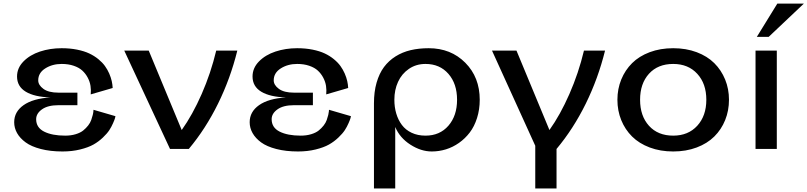

<svg xmlns="http://www.w3.org/2000/svg" viewBox="-20 -841 4559 1084"><path d="M507.8 -221.2 631.8 -185.1Q630.9 -180.7 629.2 -173.6Q627.4 -166.5 618.4 -145.8Q609.4 -125 597.2 -106.2Q585 -87.4 561 -64.5Q537.1 -41.5 507.6 -24.9Q478 -8.3 432.4 2.9Q386.7 14.2 333 14.2Q264.2 14.2 210.4 0.2Q156.7 -13.7 124.8 -37.1Q92.8 -60.5 76.4 -89.6Q60.1 -118.7 60.1 -150.9Q60.1 -210 113 -247.3Q166 -284.7 265.1 -291Q174.8 -293.5 125.5 -323.2Q76.2 -353 76.2 -409.2Q76.2 -457 112.5 -494.1Q148.9 -531.2 205.8 -550Q262.7 -568.8 328.1 -568.8Q375 -568.8 415 -560.8Q455.1 -552.7 483.6 -539.3Q512.2 -525.9 535.2 -507.1Q558.1 -488.3 572.5 -468.3Q586.9 -448.2 596.7 -425.8Q606.4 -403.3 610.8 -383.5Q615.2 -363.8 616.2 -344.2L492.2 -308.1Q494.6 -332.5 491 -356.2Q487.3 -379.9 475.3 -402.6Q463.4 -425.3 444.8 -442.4Q426.3 -459.5 396.2 -469.7Q366.2 -480 328.1 -480Q275.4 -480 235.6 -454.8Q195.8 -429.7 195.8 -387.2Q195.8 -360.8 224.9 -339.4Q253.9 -317.9 310.1 -317.9H417V-247.1H310.1Q250 -247.1 217 -223.6Q184.1 -200.2 184.1 -168Q184.1 -120.6 229.2 -97.9Q274.4 -75.2 348.1 -75.2Q380.9 -75.2 407.2 -83.3Q433.6 -91.3 449.7 -104.2Q465.8 -117.2 477.8 -132.6Q489.7 -147.9 495.1 -163.6Q500.5 -179.2 503.7 -192.1Q506.8 -205.1 507.3 -212.9Z M1200.7 -555.2H1319.8Q1280.8 -397.5 1210.9 -255.6Q1141.1 -113.8 1045.9 0H939.9L681.6 -555.2H819.8L1005.9 -106.9Q1066.9 -192.4 1118.7 -310.3Q1170.4 -428.2 1200.7 -555.2Z M1837.4 -221.2 1961.4 -185.1Q1960.4 -180.7 1958.7 -173.6Q1957 -166.5 1948 -145.8Q1939 -125 1926.8 -106.2Q1914.6 -87.4 1890.6 -64.5Q1866.7 -41.5 1837.2 -24.9Q1807.6 -8.3 1762 2.9Q1716.3 14.2 1662.6 14.2Q1593.8 14.2 1540 0.2Q1486.3 -13.7 1454.3 -37.1Q1422.4 -60.5 1406 -89.6Q1389.6 -118.7 1389.6 -150.9Q1389.6 -210 1442.6 -247.3Q1495.6 -284.7 1594.7 -291Q1504.4 -293.5 1455.1 -323.2Q1405.8 -353 1405.8 -409.2Q1405.8 -457 1442.1 -494.1Q1478.5 -531.2 1535.4 -550Q1592.3 -568.8 1657.7 -568.8Q1704.6 -568.8 1744.6 -560.8Q1784.7 -552.7 1813.2 -539.3Q1841.8 -525.9 1864.7 -507.1Q1887.7 -488.3 1902.1 -468.3Q1916.5 -448.2 1926.3 -425.8Q1936 -403.3 1940.4 -383.5Q1944.8 -363.8 1945.8 -344.2L1821.8 -308.1Q1824.2 -332.5 1820.6 -356.2Q1816.9 -379.9 1804.9 -402.6Q1793 -425.3 1774.4 -442.4Q1755.9 -459.5 1725.8 -469.7Q1695.8 -480 1657.7 -480Q1605 -480 1565.2 -454.8Q1525.4 -429.7 1525.4 -387.2Q1525.4 -360.8 1554.4 -339.4Q1583.5 -317.9 1639.6 -317.9H1746.6V-247.1H1639.6Q1579.6 -247.1 1546.6 -223.6Q1513.7 -200.2 1513.7 -168Q1513.7 -120.6 1558.8 -97.9Q1604 -75.2 1677.7 -75.2Q1710.4 -75.2 1736.8 -83.3Q1763.2 -91.3 1779.3 -104.2Q1795.4 -117.2 1807.4 -132.6Q1819.3 -147.9 1824.7 -163.6Q1830.1 -179.2 1833.3 -192.1Q1836.4 -205.1 1836.9 -212.9Z M2091.3 223.1V-257.8Q2091.3 -322.8 2106.2 -374.5Q2121.1 -426.3 2147.9 -462.4Q2174.8 -498.5 2213.4 -522.7Q2252 -546.9 2298.6 -557.9Q2345.2 -568.8 2400.4 -568.8Q2525.4 -568.8 2606.9 -486.8Q2688.5 -404.8 2688.5 -277.8Q2688.5 -222.7 2673.3 -174.8Q2658.2 -127 2632.1 -92.8Q2606 -58.6 2571.3 -34.2Q2536.6 -9.8 2497.6 2.2Q2458.5 14.2 2417.5 14.2Q2356.9 14.2 2296.9 -24.4Q2236.8 -63 2211.4 -124V223.1ZM2382.3 -480Q2329.1 -480 2288.6 -452.1Q2248 -424.3 2227.3 -378.9Q2206.5 -333.5 2206.5 -277.8Q2206.5 -235.8 2217.3 -199.7Q2228 -163.6 2249 -135.5Q2270 -107.4 2304.2 -91.3Q2338.4 -75.2 2382.3 -75.2Q2462.9 -75.2 2511.7 -131.3Q2560.5 -187.5 2560.5 -277.8Q2560.5 -368.2 2511.7 -424.1Q2462.9 -480 2382.3 -480Z M3002 223.1V-18.1L2757.8 -555.2H2896L3082 -106.9Q3143.1 -192.4 3194.8 -310.3Q3246.6 -428.2 3276.9 -555.2H3396Q3356.9 -397.5 3287.1 -255.6Q3217.3 -113.8 3122.1 0V223.1Z M3465.8 -277.8Q3465.8 -338.9 3487.5 -392.1Q3509.3 -445.3 3548.8 -484.6Q3588.4 -523.9 3648.2 -546.4Q3708 -568.8 3780.8 -568.8Q3853.5 -568.8 3913.3 -546.4Q3973.1 -523.9 4012.7 -484.6Q4052.2 -445.3 4074 -392.1Q4095.7 -338.9 4095.7 -277.8Q4095.7 -216.3 4074.2 -163.1Q4052.7 -109.9 4012.9 -70.3Q3973.1 -30.8 3913.3 -8.3Q3853.5 14.2 3780.8 14.2Q3708 14.2 3648.2 -8.3Q3588.4 -30.8 3548.6 -70.3Q3508.8 -109.9 3487.3 -163.1Q3465.8 -216.3 3465.8 -277.8ZM3780.8 -75.2Q3865.7 -75.2 3916.7 -131.1Q3967.8 -187 3967.8 -277.8Q3967.8 -368.7 3916.7 -424.3Q3865.7 -480 3780.8 -480Q3694.3 -480 3644 -424.6Q3593.8 -369.1 3593.8 -277.8Q3593.8 -186.5 3644 -130.9Q3694.3 -75.2 3780.8 -75.2Z M4368.7 -820.8H4518.6L4319.8 -632.8H4252.9ZM4245.6 0V-555.2H4365.7V0Z"/></svg>

Font: Sporting Grotesque
Style: Regular
Weight: 400
Designer: Lucas LE BIHAN
Foundry: Lucas LE BIHAN
Version: Version 2.001;PS 2.1;hotconv 1.0.88;makeotf.lib2.5.647800